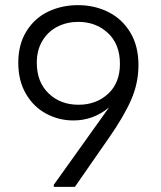

<svg xmlns="http://www.w3.org/2000/svg" viewBox="-20 -726 624 746"><path d="M518 -473Q518 -403 489.5 -338Q461 -273 403 -190L271 0H189V-8L404 -309Q343 -258 265 -258Q209 -258 160 -284Q111 -310 81 -361Q51 -412 51 -482Q51 -554 83 -605Q115 -656 167.5 -681Q220 -706 283 -706Q348 -706 401.5 -679Q455 -652 486.5 -599.5Q518 -547 518 -473ZM446 -478Q446 -554 399.5 -597.5Q353 -641 284 -641Q240 -641 203.5 -622.5Q167 -604 145 -568Q123 -532 123 -482Q123 -407 169 -363Q215 -319 285 -319Q354 -319 400 -361.5Q446 -404 446 -478Z"/></svg>

Font: Tilda Sans
Style: Regular
Weight: 400
Designer: ParaType Ltd
Foundry: ParaType Ltd
Version: Version 1.002W